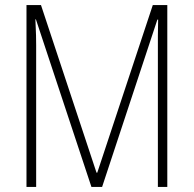

<svg xmlns="http://www.w3.org/2000/svg" viewBox="-20 -734 761 754"><path d="M339 0 121 -658H119Q121 -618 121.5 -595Q122 -572 122 -557V0H84V-714H141L359 -56H362L580 -714H637V0H600V-556Q600 -570 600 -593.5Q600 -617 601 -657H598L381 0Z"/></svg>

Font: Noto Sans Kannada Condensed ExtraLight
Style: Regular
Weight: 200
Width: 3
Designer: Jelle Bosma - Monotype Design Team
Foundry: Monotype Imaging Inc.
Version: Version 2.005; ttfautohint (v1.8.4.7-5d5b)